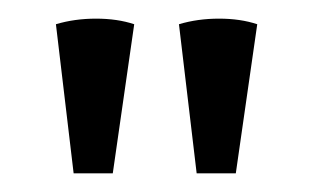

<svg xmlns="http://www.w3.org/2000/svg" viewBox="-20 -752 336 206"><path d="M172 -726 191 -566H233L256 -726Q238 -732 215 -732Q192 -732 172 -726ZM40 -726 59 -566H101L124 -726Q106 -732 83 -732Q60 -732 40 -726Z"/></svg>

Font: Arima Thin Medium
Style: Regular
Weight: 500
Version: Version 1.100